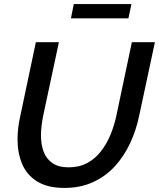

<svg xmlns="http://www.w3.org/2000/svg" viewBox="-20 -917 780 942"><path d="M296 5Q213 5 162 -27Q111 -59 88.5 -113Q66 -167 66 -233Q66 -262 69.5 -290.5Q73 -319 80 -350L156 -710H269L192 -350Q187 -324 184 -300Q181 -276 181 -253Q181 -208 194 -173Q207 -138 237 -117Q267 -96 317 -96Q369 -96 408.5 -117.5Q448 -139 476 -175.5Q504 -212 522.5 -257Q541 -302 551 -350L627 -710H740L663 -350Q648 -277 617.5 -212.5Q587 -148 542 -99.5Q497 -51 435.5 -23Q374 5 296 5ZM328 -827 342 -897H625L610 -827Z"/></svg>

Font: Raleway Thin SemiBold
Style: Italic
Weight: 600
Italic angle: -12°
Version: Version 4.026